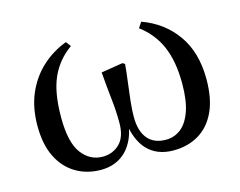

<svg xmlns="http://www.w3.org/2000/svg" viewBox="-82 -658 998 797"><g transform="rotate(-15 417.5 -259.5)"><path d="M262 16Q201 16 153.5 -12.5Q106 -41 79.5 -95Q53 -149 53 -228Q53 -307 79.5 -367.5Q106 -428 152 -470Q198 -512 257 -534L273 -513Q214 -471 185.5 -407Q157 -343 157 -237Q157 -129 192.5 -82Q228 -35 282 -35Q326 -35 355.5 -64Q385 -93 385 -153Q385 -205 379 -257.5Q373 -310 368 -374L461 -389L471 -383Q468 -347 462.5 -306.5Q457 -266 453 -228Q449 -190 449 -161Q449 -100 476 -67.5Q503 -35 554 -35Q590 -35 618 -56.5Q646 -78 662.5 -124Q679 -170 679 -243Q679 -339 651 -403.5Q623 -468 565 -511L581 -535Q673 -502 727 -426Q781 -350 781 -235Q781 -151 755 -95.5Q729 -40 682 -12Q635 16 573 16Q502 16 460 -29Q430 -62 417 -119Q411 -89 398 -65Q377 -25 342 -4.5Q307 16 262 16Z"/></g></svg>

Font: Early Summer Mincho SemiBold
Style: Regular
Weight: 600
Designer: GuiWonder
Version: Version 1.002